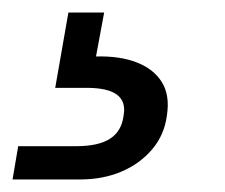

<svg xmlns="http://www.w3.org/2000/svg" viewBox="-112 -27 359 306"><path d="M-92 259 -83 206H9Q45 206 63.5 194Q82 182 85 157Q89 135 74.5 124Q60 113 26 113H-24L-3 -7H54L41 63Q79 62 106 72.5Q133 83 146 104Q159 125 154 157Q150 188 130.5 211Q111 234 81.5 246.5Q52 259 16 259Z"/></svg>

Font: DM Sans 10pt
Style: Italic
Weight: 400
Italic angle: -10°
Version: Version 4.004;gftools[0.9.30]